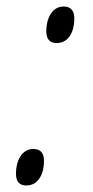

<svg xmlns="http://www.w3.org/2000/svg" viewBox="-20 -561 285 589"><path d="M154 -429C192 -429 208 -466 208 -504C208 -531 195 -541 175 -541C139 -541 122 -503 122 -466C122 -439 134 -429 154 -429ZM61 8C99 8 115 -30 115 -67C115 -94 102 -104 82 -104C46 -104 29 -66 29 -29C29 -2 41 8 61 8Z"/></svg>

Font: Noto Serif Display Light
Style: Italic
Weight: 300
Italic angle: -12°
Designer: Monotype Design Team
Foundry: Monotype Imaging Inc.
Version: Version 2.009